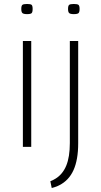

<svg xmlns="http://www.w3.org/2000/svg" viewBox="-20 -738 507 965"><path d="M116 -667Q99 -667 93 -672Q87 -677 87 -693Q87 -709 92.5 -713.5Q98 -718 116 -718Q134 -718 139 -713.5Q144 -709 144 -693Q144 -677 139 -672Q134 -667 116 -667ZM95 0V-532H137V0ZM373 -532V-18Q373 65 349.5 117Q326 169 278 193Q273 196 266.5 198.5Q260 201 253.5 203Q247 205 240 207L233 173Q240 170 246.5 167Q253 164 259 160Q295 138 313 94.5Q331 51 331 -19V-532ZM351 -667Q334 -667 328 -672Q322 -677 322 -693Q322 -709 327.5 -713.5Q333 -718 351 -718Q369 -718 374.5 -713.5Q380 -709 380 -693Q380 -677 374.5 -672Q369 -667 351 -667Z"/></svg>

Font: Georama Expanded ExtraLight
Style: Regular
Weight: 250
Width: 7
Designer: Jean-Baptiste Levee
Foundry: Production Type
Version: Version 1.001